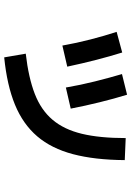

<svg xmlns="http://www.w3.org/2000/svg" viewBox="126 -770 629 920"><g transform="rotate(90 440.0 -309.5)"><path d="M236.7 -118.9Q352.2 -132.2 429.4 -162.2Q506.7 -192.2 553.3 -247.2Q600 -302.2 620.6 -387.8Q641.1 -473.3 641.1 -597.8L746.7 -593.3Q745.6 -448.9 718.3 -345.6Q691.1 -242.2 632.8 -173.9Q574.4 -105.6 481.1 -67.2Q387.8 -28.9 254.4 -15.6ZM197.8 -294.4Q185.6 -363.3 168.3 -430Q151.1 -496.7 132.2 -554.4L231.1 -581.1Q248.9 -524.4 266.1 -457.8Q283.3 -391.1 298.9 -317.8ZM398.9 -311.1Q386.7 -382.2 369.4 -451.1Q352.2 -520 334.4 -580L433.3 -604.4Q452.2 -543.3 469.4 -473.3Q486.7 -403.3 500 -334.4Z"/></g></svg>

Font: Paperlogy 6 SemiBold
Style: Regular
Weight: 600
Designer: redesigned by Lee Juim, glyphs from Gmarket Sans & Montserrat
Foundry: PT&
Version: Version 1.001